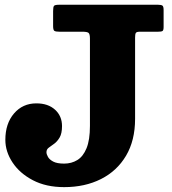

<svg xmlns="http://www.w3.org/2000/svg" viewBox="-20 -770 722 808"><path d="M2.5 -181.5Q2.5 -132 32.8 -86.2Q63 -40.5 118.5 -11.5Q174 17.5 250 17.5Q337.5 17.5 405 -16.5Q472.5 -50.5 510.5 -114.8Q548.5 -179 548.5 -270V-611.5Q548.5 -626 551.5 -631.2Q554.5 -636.5 568.5 -636.5H645Q659 -636.5 663.8 -639.5Q668.5 -642.5 668.5 -656.5V-727.5Q668.5 -742.5 663.8 -746.2Q659 -750 645 -750H228.5Q211.5 -750 207.5 -745.5Q203.5 -741 203.5 -723.5V-660.5Q203.5 -643.5 209 -640Q214.5 -636.5 231 -636.5H327Q346.5 -636.5 352.5 -631.8Q358.5 -627 358.5 -607.5V-240Q358.5 -181 344.2 -146.2Q330 -111.5 305.5 -96.5Q281 -81.5 250 -81.5Q220 -81.5 204 -90Q188 -98.5 181.8 -109.8Q175.5 -121 175.5 -129.5Q175.5 -141.5 185.5 -148.8Q195.5 -156 208.2 -165.2Q221 -174.5 231 -191.5Q241 -208.5 241 -239.5Q241 -281.5 211.8 -308.2Q182.5 -335 133 -335Q75.5 -335 39 -292.5Q2.5 -250 2.5 -181.5Z"/></svg>

Font: Besley ExtraBold
Style: Regular
Weight: 800
Designer: Owen Earl
Foundry: indestructible type*
Version: Version 2.001